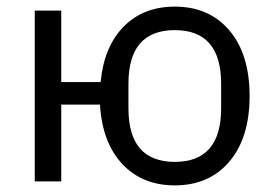

<svg xmlns="http://www.w3.org/2000/svg" viewBox="-20 -548 821 580"><path d="M508 12Q410 12 349.5 -52.5Q289 -117 282 -232H165V0H85V-516H165V-300H284Q294 -407 353.5 -467.5Q413 -528 508 -528Q612 -528 673 -456Q734 -384 734 -258Q734 -132 673 -60Q612 12 508 12ZM648 -221V-295Q648 -457 508 -457Q368 -457 368 -295V-221Q368 -59 508 -59Q648 -59 648 -221Z"/></svg>

Font: Aneliza
Style: Regular
Weight: 400
Designer: Mike Abbink, Paul van der Laan, Pieter van Rosmalen
Foundry: Bold Monday
Version: Version 3.0